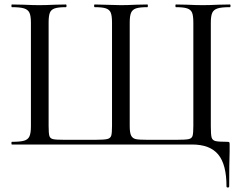

<svg xmlns="http://www.w3.org/2000/svg" viewBox="-20 -645 1087 857"><path d="M33 -12Q70 -12 87.5 -17Q105 -22 111.5 -36.5Q118 -51 118 -81V-544Q118 -574 111.5 -588Q105 -602 87.5 -607.5Q70 -613 33 -613Q31 -613 31 -619Q31 -625 33 -625L85 -624Q129 -622 155 -622Q182 -622 226 -624L274 -625Q277 -625 277 -619Q277 -613 274 -613Q240 -613 224 -607.5Q208 -602 202.5 -588Q197 -574 197 -544V-83Q197 -49 200.5 -38Q204 -27 216.5 -24Q229 -21 267 -21H406Q445 -21 459 -24.5Q473 -28 476.5 -39.5Q480 -51 480 -83V-544Q480 -574 474.5 -588Q469 -602 453 -607.5Q437 -613 403 -613Q400 -613 400 -619Q400 -625 403 -625Q496 -622 520 -622Q546 -622 588 -624L638 -625Q640 -625 640 -619Q640 -613 638 -613Q603 -613 587 -607.5Q571 -602 565 -588Q559 -574 559 -544V-82Q559 -52 565.5 -39.5Q572 -27 586.5 -24Q601 -21 638 -21H768Q808 -21 822 -24Q836 -27 839.5 -38.5Q843 -50 843 -83V-544Q843 -574 837.5 -588Q832 -602 815.5 -607.5Q799 -613 765 -613Q763 -613 763 -619Q763 -625 765 -625L814 -624Q858 -622 885 -622Q913 -622 955 -624L1006 -625Q1009 -625 1009 -619Q1009 -613 1006 -613Q969 -613 951.5 -607.5Q934 -602 927.5 -588Q921 -574 921 -544V-81Q921 -44 924.5 -31.5Q928 -19 941.5 -15.5Q955 -12 994 -12Q1002 -12 1003.5 -10Q1005 -8 1005 0V32Q1003 84 1003 187Q1003 192 997 192Q991 192 991 187Q991 89 954 44.5Q917 0 837 0H33Q31 0 31 -6Q31 -12 33 -12Z"/></svg>

Font: Cormorant Garamond Medium
Style: Regular
Weight: 500
Designer: Christian Thalmann (Catharsis Fonts)
Foundry: Catharsis Fonts
Version: Version 4.000